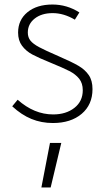

<svg xmlns="http://www.w3.org/2000/svg" viewBox="-20 -533 462 849"><path d="M34 -63 58 -92Q131 -27 215 -27Q272 -27 309 -56Q346 -85 346 -134Q346 -165 330 -185Q314 -205 286.5 -219Q259 -233 203 -256Q151 -277 123 -292Q95 -307 77.5 -330.5Q60 -354 60 -389Q60 -445 101.5 -479Q143 -513 212 -513Q276 -513 331 -478L311 -446Q262 -475 213 -475Q164 -475 133.5 -451Q103 -427 103 -389Q103 -368 114.5 -353.5Q126 -339 153 -324.5Q180 -310 238 -285Q298 -259 327 -242Q356 -225 372.5 -201Q389 -177 389 -139Q389 -70 341 -29.5Q293 11 214 11Q163 11 119 -7Q75 -25 34 -63ZM201 99H251L204 296H163Z"/></svg>

Font: Bellota Light
Style: Regular
Weight: 300
Designer: Kemie Guaida
Foundry: Kemie Guaida
Version: Version 4.001